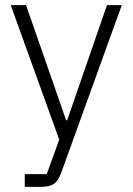

<svg xmlns="http://www.w3.org/2000/svg" viewBox="-20 -532 519 752"><path d="M243 -61H239L82 -512H22L212 15L163 150H77V200H135C187 200 204 187 220 144L457 -512H399Z"/></svg>

Font: IBM Plex Arabic Light
Style: Regular
Weight: 300
Designer: Mike Abbink, Paul van der Laan, Pieter van Rosmalen, Wael Morcos, Khajak Apelian
Foundry: Bold Monday
Version: Version 1.0